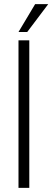

<svg xmlns="http://www.w3.org/2000/svg" viewBox="-20 -904 252 924"><path d="M69 0V-710H121V0ZM111 -750H69L149 -884H212Z"/></svg>

Font: Mukta Mahee ExtraLight
Style: Regular
Weight: 275
Designer: Shuchita Grover, Noopur Datye, Girish Dalvi, Yashodeep Gholap
Foundry: Ek Type
Version: Version 2.538;PS 1.000;hotconv 16.6.51;makeotf.lib2.5.65220;